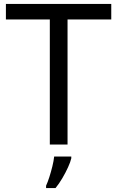

<svg xmlns="http://www.w3.org/2000/svg" viewBox="-20 -734 596 975"><path d="M323 0H233V-635H10V-714H545V-635H323ZM342 70Q338 88 325.5 115.5Q313 143 296.5 171Q280 199 262 221H214V209Q222 192 230.5 165.5Q239 139 246 110.5Q253 82 255 61H342Z"/></svg>

Font: Noto Sans Lao
Style: Regular
Weight: 400
Designer: Monotype Design Team
Foundry: Monotype Imaging Inc.
Version: Version 2.003; ttfautohint (v1.8.4.7-5d5b)